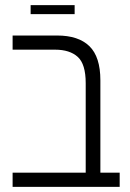

<svg xmlns="http://www.w3.org/2000/svg" viewBox="-20 -726 504 746"><path d="M313 0V-403Q313 -477 282 -505Q251 -533 194 -533H29V-588H202Q285 -588 327.5 -546.5Q370 -505 370 -414V0ZM29 0V-55H445V0ZM99 -671V-706H270V-671Z"/></svg>

Font: Noto Sans Hebrew SemiCondensed Light
Style: Regular
Weight: 300
Width: 4
Designer: Monotype Design Team
Foundry: Monotype Imaging Inc.
Version: Version 2.003